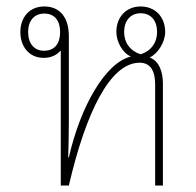

<svg xmlns="http://www.w3.org/2000/svg" viewBox="-20 -574 606 594"><path d="M193 -202V-462C193 -518 167 -554 117 -554C70 -554 43 -519 43 -475C43 -430 70 -395 115 -395C139 -395 156 -404 168 -418V0H193C245 -224 320 -380 412 -380C447 -380 460 -352 460 -313V0H484V-316C484 -352 472 -386 443 -396C470 -409 491 -445 491 -475C491 -523 459 -554 415 -554C372 -554 340 -523 340 -475C340 -445 359 -410 385 -399C307 -381 229 -246 193 -87H191C192 -123 193 -157 193 -202ZM364 -475C364 -509 383 -533 415 -533C448 -533 466 -509 466 -475C466 -442 447 -416 415 -406C383 -416 364 -442 364 -475ZM116 -417C86 -417 67 -439 67 -475C67 -510 86 -532 117 -532C149 -532 166 -510 166 -475C166 -439 149 -417 116 -417ZM190 -77V-78H191Z"/></svg>

Font: Noto Sans Thai Looped SemiCondensed Thin
Style: Regular
Weight: 100
Width: 4
Designer: Sasikarn Vongin, Ben Mitchell
Foundry: The Fontpad Ltd
Version: Version 1.001